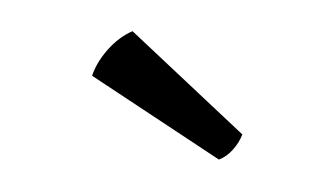

<svg xmlns="http://www.w3.org/2000/svg" viewBox="-29 -761 456 263"><g transform="rotate(-5 199.0 -629.0)"><path d="M160.5 -722Q141 -715.5 124.2 -699.5Q107.5 -683.5 100 -666L263 -536.5Q274 -539.5 283.5 -548.5Q293 -557.5 298 -568Z"/></g></svg>

Font: Signika SC
Style: Regular
Weight: 300
Designer: Anna Giedryś
Foundry: Anna Giedryś
Version: Version 2.000